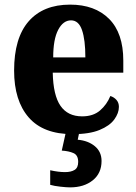

<svg xmlns="http://www.w3.org/2000/svg" viewBox="-20 -570 589 830"><path d="M294 10Q167 10 104 -62.5Q41 -135 41 -265Q41 -406 104 -478Q167 -550 283 -550Q390 -550 451.5 -488.5Q513 -427 513 -308V-256H208Q210 -158 241.5 -112.5Q273 -67 335 -67Q383 -67 412.5 -92.5Q442 -118 457 -155Q473 -150 483.5 -138Q494 -126 494 -108Q494 -81 474 -53.5Q454 -26 410 -8Q366 10 294 10ZM349 -322Q349 -398 334.5 -440Q320 -482 287 -482Q253 -482 231.5 -441Q210 -400 210 -322ZM283 240Q268 240 241 237Q214 234 197 229V166Q233 174 261 174Q287 174 302.5 164.5Q318 155 318 130Q318 101 298 92Q278 83 247 81L267 -9H325L316 34Q361 38 390 62Q419 86 419 126Q419 179 381 209.5Q343 240 283 240Z"/></svg>

Font: Noto Serif SemiCondensed ExtraBold
Style: Regular
Weight: 800
Width: 4
Designer: Monotype Design Team
Foundry: Monotype Imaging Inc.
Version: Version 2.015